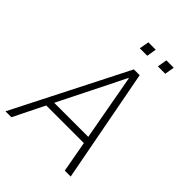

<svg xmlns="http://www.w3.org/2000/svg" viewBox="-246 -1000 1124 1124"><g transform="rotate(45 316.0 -438.5)"><path d="M5 0 363 -705H411L545 0H496L459 -204L485 -193H131L155 -204L54 0ZM376 -647 167 -228 154 -237H478L455 -228L379 -647ZM450 -817 460 -877H521L511 -817ZM300 -817 311 -877H372L362 -817Z"/></g></svg>

Font: Nunito Sans 7pt Condensed ExtraLight
Style: Italic
Weight: 250
Width: 3
Italic angle: -9°
Designer: Vernon Adams
Foundry: Vernon Adams
Version: Version 3.101;gftools[0.9.27]